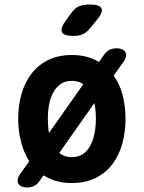

<svg xmlns="http://www.w3.org/2000/svg" viewBox="-20 -805 640 855"><path d="M300 10Q239 10 194 -13Q184 -18 174 -24L156 1Q146 16 132 23Q118 30 100 30Q89 30 79 26.5Q69 23 63.5 15.5Q58 8 58.5 -3Q59 -14 69 -29L110 -87Q88 -122 76 -165Q61 -217 61 -275.5Q61 -334 75.5 -385.5Q90 -437 119.5 -476Q149 -515 194 -537.5Q239 -560 300 -560Q361 -560 406 -537Q414 -534 421 -529L443 -561Q454 -576 467.5 -583Q481 -590 500 -590Q511 -590 521 -586.5Q531 -583 536.5 -575.5Q542 -568 541.5 -557Q541 -546 531 -531L486 -468Q512 -433 525 -386Q539 -334 539 -275Q539 -217 524.5 -165Q510 -113 480.5 -74Q451 -35 406 -12.5Q361 10 300 10ZM300 -105Q327 -105 347.5 -118Q368 -131 381 -154.5Q394 -178 400.5 -209Q407 -240 407 -275Q407 -311 401 -342Q401 -344 400 -346L244 -124L252 -118Q273 -105 300 -105ZM198 -213 351 -430Q350 -431 348 -432Q328 -445 300 -445Q272 -445 252 -432Q232 -419 218.5 -395.5Q205 -372 199 -341Q193 -310 193 -275Q193 -242 198 -213ZM309 -645Q264 -645 256 -662Q248 -679 274 -715L299 -749Q315 -771 334 -778Q353 -785 379 -785Q424 -785 432 -767.5Q440 -750 411 -716L381 -679Q367 -661 349 -653Q331 -645 309 -645Z"/></svg>

Font: Maple Mono
Style: Bold
Weight: 700
Monospace: yes
Designer: subframe7536
Version: Version 7.200